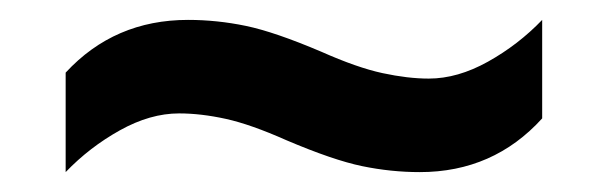

<svg xmlns="http://www.w3.org/2000/svg" viewBox="-20 -449 612 193"><path d="M268 -308Q232 -324 207 -329.5Q182 -335 160 -335Q131 -335 100.5 -318Q70 -301 46 -276V-376Q95 -429 169 -429Q198 -429 227 -423Q256 -417 303 -397Q339 -381 364.5 -375.5Q390 -370 411 -370Q440 -370 470.5 -387Q501 -404 525 -429V-330Q476 -276 402 -276Q373 -276 344 -282Q315 -288 268 -308Z"/></svg>

Font: Noto Sans Sinhala UI SemiBold
Style: Regular
Weight: 600
Designer: Jelle Bosma - Monotype Design Team
Foundry: Monotype Imaging Inc.
Version: Version 2.006; ttfautohint (v1.8.4.7-5d5b)